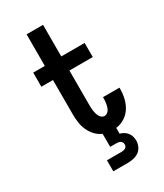

<svg xmlns="http://www.w3.org/2000/svg" viewBox="-233 -823 965 1132"><g transform="rotate(-30 250.0 -257.5)"><path d="M188 220V145H288Q294 145 301 143.5Q308 142 313.5 139Q319 136 322.5 130Q326 124 326 117Q326 110 323 103.5Q320 97 314.5 93Q309 89 302 87.5Q295 86 288 86H244V-3Q218 -14 199 -34.5Q180 -55 168.5 -80.5Q157 -106 153 -133.5Q149 -161 149 -189V-424H70V-520H149V-735H261V-520H420V-424H261V-189Q261 -178 261.5 -168Q262 -158 263.5 -148Q265 -138 268 -128Q271 -118 275.5 -109.5Q280 -101 288.5 -94.5Q297 -88 307 -88Q317 -88 325.5 -94Q334 -100 339 -108.5Q344 -117 346.5 -126.5Q349 -136 351 -145.5Q353 -155 353.5 -165Q354 -175 354 -185V-189H466V-180Q466 -148 458.5 -116.5Q451 -85 434.5 -58.5Q418 -32 390.5 -14.5Q363 3 331 7V46Q345 50 357.5 57.5Q370 65 379 76.5Q388 88 392 102Q396 116 396 131Q396 150 387.5 169Q379 188 363 199.5Q347 211 327.5 215.5Q308 220 288 220Z"/></g></svg>

Font: Iosevka Term
Style: Bold
Weight: 700
Monospace: yes
Designer: Belleve Invis
Foundry: Belleve Invis
Version: Version 30.0.1